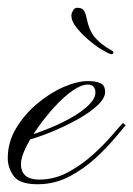

<svg xmlns="http://www.w3.org/2000/svg" viewBox="-50 -475 344 495"><path d="M47 0Q0 0 -15 -21.5Q-30 -43 -30 -67Q-30 -108 -9 -143.5Q12 -179 45 -207Q78 -235 113.5 -250.5Q149 -266 177 -266Q197 -266 209 -260.5Q221 -255 221 -238Q221 -222 202 -204Q183 -186 154 -169.5Q125 -153 93.5 -139.5Q62 -126 36 -118Q10 -110 -2 -110Q-2 -110 -2 -115.5Q-2 -121 -2 -121Q7 -120 29.5 -127Q52 -134 80 -145.5Q108 -157 134.5 -172Q161 -187 178.5 -204Q196 -221 196 -237Q196 -245 191.5 -251Q187 -257 176 -257Q160 -257 137.5 -241.5Q115 -226 92 -201Q69 -176 49 -148Q29 -120 16.5 -94.5Q4 -69 4 -52Q4 -32 16 -22Q28 -12 51 -12Q91 -12 126.5 -31.5Q162 -51 191 -77.5Q220 -104 240 -127.5Q260 -151 267 -158Q267 -158 270.5 -155Q274 -152 274 -152Q267 -144 247 -120Q227 -96 197 -68Q167 -40 129 -20Q91 0 47 0ZM234 -336Q225 -339 208.5 -349.5Q192 -360 175 -375Q158 -390 146 -405.5Q134 -421 134 -435Q134 -440 138 -447.5Q142 -455 149 -455Q162 -455 166.5 -447.5Q171 -440 173 -429Q180 -395 195.5 -377.5Q211 -360 236 -346Q244 -342 242 -338Q240 -334 234 -336Z"/></svg>

Font: Kapakana
Style: Regular
Weight: 400
Designer: Kousuke Nagai
Version: Version 1.002